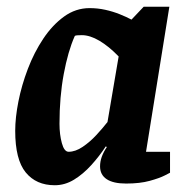

<svg xmlns="http://www.w3.org/2000/svg" viewBox="-20 -537 562 568"><path d="M293 -104Q274 -75 250 -48.5Q226 -22 199 -5.5Q172 11 142 11Q87 11 56 -27Q25 -65 25 -150Q25 -189 34.5 -237Q44 -285 62.5 -333.5Q81 -382 108 -422.5Q135 -463 169.5 -488Q204 -513 245 -513Q269 -513 291.5 -508Q314 -503 334 -495Q354 -487 369 -479L405 -517H481L412 -88H483V-26Q483 -26 467.5 -18Q452 -10 423 -2Q394 6 353 6Q315 6 295.5 -7Q276 -20 276 -45Q276 -59 281 -73Q286 -87 296 -102ZM331 -370Q302 -400 274 -416.5Q246 -433 222 -433Q214 -433 208 -432.5Q202 -432 201 -430Q181 -385 168.5 -317.5Q156 -250 156 -171Q156 -139 163 -113.5Q170 -88 183 -88Q203 -88 224.5 -102.5Q246 -117 265 -137.5Q284 -158 298 -176Z"/></svg>

Font: Faustina VF Beta
Style: Italic
Weight: 400
Italic angle: -8°
Designer: Alfonso Garcia
Foundry: Omnibus-Type
Version: Version 1.006